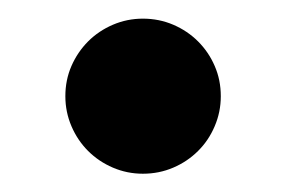

<svg xmlns="http://www.w3.org/2000/svg" viewBox="-20 -176 310 208"><path d="M219.2 -71.8Q219.2 -54.7 212.6 -39.3Q206.1 -23.9 194.6 -12.5Q183.1 -1 167.7 5.6Q152.3 12.2 134.8 12.2Q117.7 12.2 102.3 5.6Q86.9 -1 75.4 -12.5Q64 -23.9 57.4 -39.3Q50.8 -54.7 50.8 -71.8Q50.8 -89.4 57.4 -104.5Q64 -119.6 75.4 -131.1Q86.9 -142.6 102.3 -149.2Q117.7 -155.8 134.8 -155.8Q152.3 -155.8 167.7 -149.2Q183.1 -142.6 194.6 -131.1Q206.1 -119.6 212.6 -104.5Q219.2 -89.4 219.2 -71.8Z"/></svg>

Font: Tai Heritage Pro
Style: Bold
Weight: 700
Designer: Faah Baccam, Walt Agee, Victor Gaultney, Annie Olsen, Eric Hays
Foundry: SIL International
Version: Version 2.600